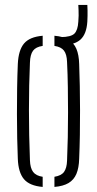

<svg xmlns="http://www.w3.org/2000/svg" viewBox="-20 -750 392 776"><path d="M52 -108.5Q50.5 -144 49.5 -190.8Q48.5 -237.5 48.5 -289.5Q48.5 -341.5 49.2 -393.2Q50 -445 52 -491Q54.5 -547 77 -574Q99.5 -601 152.5 -605.5V-564.5Q125 -560.5 113.5 -545Q102 -529.5 101 -497Q99 -453 98 -404.5Q97 -356 97 -305.2Q97 -254.5 98 -203.2Q99 -152 101 -102.5Q102 -71 113.8 -55.2Q125.5 -39.5 152.5 -35.5V5.5Q99.5 1 76.8 -26Q54 -53 52 -108.5ZM200 5.5V-35.5Q228 -40 239 -55.5Q250 -71 251 -100.5Q253 -146.5 254 -195.5Q255 -244.5 255 -295.5Q255 -346.5 254.2 -397.8Q253.5 -449 251 -499.5Q250 -530.5 238.5 -545.5Q227 -560.5 200 -564.5V-605.5Q236 -602.5 257.2 -589.5Q278.5 -576.5 288.8 -552.5Q299 -528.5 300 -491Q301.5 -450.5 302.5 -403Q303.5 -355.5 303.5 -305.2Q303.5 -255 302.8 -205Q302 -155 300 -108.5Q299 -71.5 288.8 -47.2Q278.5 -23 257 -10.2Q235.5 2.5 200 5.5ZM225.5 -567.5Q215.5 -567.5 207 -569.5L206 -600Q210.5 -600 215.8 -600Q221 -600 225.5 -600Q267 -600.5 280.8 -614.2Q294.5 -628 296.5 -662Q297.5 -675 297.8 -686.8Q298 -698.5 297.5 -709.2Q297 -720 296.5 -730H333Q333.5 -719 333.8 -708Q334 -697 333.8 -685.8Q333.5 -674.5 333 -663Q330 -612.5 305.2 -590Q280.5 -567.5 225.5 -567.5Z"/></svg>

Font: Big Shoulders Stencil Text ExtraLight
Style: Regular
Weight: 250
Version: Version 2.001